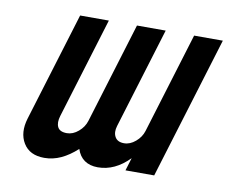

<svg xmlns="http://www.w3.org/2000/svg" viewBox="-60 -557 757 632"><g transform="rotate(10 318.5 -241.0)"><path d="M233.1 -49C238.3 -33 246.7 -20.8 258.5 -12.5C270.3 -4.2 285.2 0 303.2 0C341.2 0 376.2 -16.3 408.1 -49L395 -6H491L636.5 -482H540.5L437.5 -145C433.2 -131 425 -118.8 412.8 -108.5C400.7 -98.2 387.9 -93 374.6 -93C359.9 -93 349.8 -98 344.2 -108C338.6 -118 338 -130.3 342.5 -145L445.5 -482H349.5L246.5 -145C242.2 -131 234 -118.8 221.8 -108.5C209.7 -98.2 196.9 -93 183.6 -93C167.6 -93 157.2 -97.8 152.5 -107.5C147.8 -117.2 147.8 -129.7 152.5 -145L255.5 -482H159.5L48.2 -118C38.3 -85.3 40.2 -57.5 54.2 -34.5C68.2 -11.5 91.5 0 124.2 0C143.5 0 162.1 -4.2 180 -12.5C197.9 -20.8 215.6 -33 233.1 -49Z"/></g></svg>

Font: Din Kursivschrift
Style: Condensed Italic Polish
Weight: 400
Version: Version 1.07